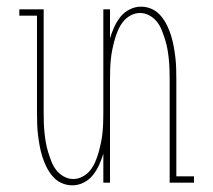

<svg xmlns="http://www.w3.org/2000/svg" viewBox="-20 -548 640 576"><path d="M197 8Q180 8 164.5 1Q149 -6 138 -19Q127 -32 119.5 -47Q112 -62 107 -78Q102 -94 99 -110.5Q96 -127 94 -143.5Q92 -160 91.5 -176.5Q91 -193 91 -210V-501H38V-520H111V-210Q111 -195 111.5 -180Q112 -165 113.5 -150Q115 -135 117.5 -120.5Q120 -106 124.5 -91.5Q129 -77 134.5 -63Q140 -49 149 -37.5Q158 -26 171.5 -18.5Q185 -11 200 -11Q215 -11 228.5 -18.5Q242 -26 251 -37.5Q260 -49 266 -63Q272 -77 276 -91.5Q280 -106 283 -120.5Q286 -135 287.5 -150Q289 -165 289.5 -180Q290 -195 290 -210V-520H310V-433Q315 -450 322.5 -466.5Q330 -483 341 -497Q352 -511 368.5 -519.5Q385 -528 403 -528Q420 -528 435.5 -521Q451 -514 462 -501Q473 -488 480.5 -473Q488 -458 493 -442Q498 -426 501 -409.5Q504 -393 506 -376.5Q508 -360 508.5 -343.5Q509 -327 509 -310V-19H562V0H489V-310Q489 -325 488.5 -340Q488 -355 486.5 -370Q485 -385 482.5 -399.5Q480 -414 475.5 -428.5Q471 -443 465.5 -457Q460 -471 451 -482.5Q442 -494 428.5 -501.5Q415 -509 400 -509Q385 -509 371.5 -501.5Q358 -494 349 -482.5Q340 -471 334 -457Q328 -443 324 -428.5Q320 -414 317 -399.5Q314 -385 312.5 -370Q311 -355 310.5 -340Q310 -325 310 -310V0H290V-87Q285 -70 277.5 -53.5Q270 -37 259 -23Q248 -9 231.5 -0.5Q215 8 197 8Z"/></svg>

Font: Iosevka HT Thin Extended
Style: Regular
Weight: 100
Width: 7
Monospace: yes
Designer: Belleve Invis
Foundry: Belleve Invis
Version: Version 32.3.0; ttfautohint (v1.8.4)